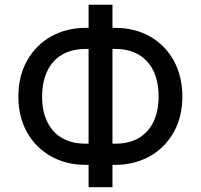

<svg xmlns="http://www.w3.org/2000/svg" viewBox="-20 -760 847 810"><path d="M340.9 -642.4C231.2 -642.4 142.8 -590.9 94.1 -503.9C69.6 -460.2 57.5 -409.8 57.5 -351.9C57.5 -237.9 109.4 -148.8 194.6 -100.9C237.2 -76.7 285.9 -64.6 340.9 -64.6H466.3C576 -64.6 664.4 -115.8 713.1 -202.4C737.2 -245.7 749.3 -295.8 749.3 -353C749.3 -468.4 697.8 -557.5 612.6 -606.2C570 -630.3 521.3 -642.4 466.3 -642.4ZM466.3 -553.6C544.4 -553.6 599.4 -519.5 627.8 -459.9C642 -429.7 649.1 -394.2 649.1 -353C649.1 -271 620 -210.2 565.7 -177.9C538.4 -161.9 505.3 -153.8 466.3 -153.8H340.9C262.8 -153.8 207.7 -187.1 179.3 -246.4C164.8 -275.9 157.7 -311.1 157.7 -351.9C157.7 -479 225.5 -553.6 340.9 -553.6ZM353.7 -740.1V29.8H454.5V-740.1Z"/></svg>

Font: Inter 465
Style: Regular
Weight: 400
Designer: Rasmus Andersson
Foundry: rsms
Version: Version 3.019;Glyphs 3.1.2 (3151)